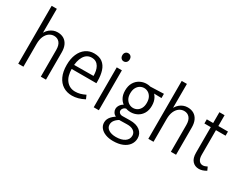

<svg xmlns="http://www.w3.org/2000/svg" viewBox="-108 -1477 2998 2370"><g transform="rotate(30 1391.5 -291.5)"><path d="M409.5 -0.7V-382.4Q409.5 -449.8 380.3 -484.6Q351 -519.4 301.8 -519.4Q265.7 -519.4 233.7 -497.8Q201.7 -476.2 181.9 -432.5Q162.2 -388.8 162.2 -323V0H88.3V-825H162.2L161.4 -415.4H134.8Q157.1 -498.2 207.2 -538.9Q257.2 -579.5 317.8 -579.5Q369.1 -579.5 405.9 -557.7Q442.6 -536 463 -493.5Q483.3 -451 483.3 -388.5V-0.7Z M857.7 10.5Q785.2 10.5 730 -23.9Q674.9 -58.3 644.2 -124.8Q613.5 -191.3 613.5 -286.7Q613.5 -375.9 641.8 -441.6Q670.1 -507.3 721.1 -543.4Q772 -579.5 838.6 -579.5Q913.2 -579.5 958.6 -544.9Q1004 -510.2 1024.1 -447.4Q1044.2 -384.6 1044.2 -301.6V-273.7H655.5L656 -331.7L968.6 -334Q968.6 -369 962.3 -402Q955.9 -434.9 940.6 -461.4Q925.3 -488 900.4 -503.4Q875.6 -518.8 838.3 -518.8Q769.1 -518.8 730.1 -455.5Q691.1 -392.2 691.1 -283.8Q691.1 -171.2 739.4 -111.8Q787.7 -52.3 867.1 -52.3Q902.7 -52.3 937.2 -61.5Q971.8 -70.7 1009.6 -89.8L1032.5 -37.2Q987.8 -13.3 943.6 -1.4Q899.4 10.5 857.7 10.5Z M1164 0V-569H1237.2V0ZM1200.6 -675.3Q1178.3 -675.3 1163.4 -691.3Q1148.5 -707.3 1148.5 -734.3Q1148.5 -760.2 1163.5 -776Q1178.6 -791.7 1200.9 -791.7Q1223.9 -791.7 1239 -776Q1254 -760.2 1254 -734.3Q1254 -707.6 1238.8 -691.5Q1223.6 -675.3 1200.6 -675.3Z M1704.9 -374.1Q1704.9 -422.5 1687.9 -454.2Q1671 -485.9 1643.8 -501.7Q1616.7 -517.6 1586.2 -517.6Q1556.7 -517.6 1529.4 -501.9Q1502 -486.2 1485 -454.3Q1468 -422.5 1468 -373.8Q1468 -328.6 1485.4 -297.4Q1502.7 -266.3 1529.9 -250.6Q1557 -234.9 1587.5 -234.9Q1617.7 -234.9 1644.3 -250.2Q1671 -265.6 1687.9 -296.7Q1704.9 -327.8 1704.9 -374.1ZM1777.3 -373.8Q1777.3 -309.8 1750.8 -265.3Q1724.4 -220.7 1680.8 -197.8Q1637.2 -174.9 1586.8 -174.9Q1535.6 -174.9 1492.2 -197.6Q1448.9 -220.3 1422.3 -264.7Q1395.6 -309.1 1395.6 -373.2Q1395.6 -440 1422.3 -485.4Q1449 -530.8 1493.1 -554.2Q1537.2 -577.6 1587.5 -577.6Q1637.8 -577.6 1681 -553.6Q1724.2 -529.6 1750.8 -484.4Q1777.3 -439.1 1777.3 -373.8ZM1831.6 -577.3V-516.8L1682.2 -519.8L1586.8 -568.4ZM1502.6 -60.4 1531.8 -30.8Q1487 -7.6 1463.3 21.8Q1439.6 51.2 1439.6 85.5Q1439.6 130.2 1479.1 155.7Q1518.5 181.1 1582.9 181.1Q1660.3 181.1 1706.6 150.2Q1752.9 119.2 1752.9 65Q1752.9 24 1718.7 -0.6Q1684.6 -25.2 1625.1 -23.5L1528.4 -21.5Q1488.9 -20.5 1461.5 -34.1Q1434 -47.6 1419.9 -69.8Q1405.7 -91.9 1405.7 -117Q1405.7 -150.6 1430.9 -182.4Q1456.2 -214.1 1507.9 -227.3L1525.6 -189Q1496.8 -181.5 1482.7 -164.3Q1468.7 -147.1 1468.7 -130.4Q1468.7 -110.4 1484.6 -96.7Q1500.5 -82.9 1527.9 -83.2L1630.7 -84.8Q1723.9 -86 1774.8 -45.3Q1825.6 -4.5 1825.6 61.4Q1825.6 113 1796 154.2Q1766.4 195.5 1710.7 218.8Q1655 242.1 1577 242.1Q1516.3 242.1 1469.3 224.2Q1422.4 206.4 1395.4 173.6Q1368.4 140.9 1368.4 96.4Q1368.4 49.2 1403.3 10.1Q1438.1 -29 1502.6 -60.4Z M2263.5 -0.7V-382.4Q2263.5 -449.8 2234.3 -484.6Q2205 -519.4 2155.8 -519.4Q2119.7 -519.4 2087.7 -497.8Q2055.7 -476.2 2035.9 -432.5Q2016.2 -388.8 2016.2 -323V0H1942.3V-825H2016.2L2015.4 -415.4H1988.8Q2011.1 -498.2 2061.2 -538.9Q2111.2 -579.5 2171.8 -579.5Q2223.1 -579.5 2259.9 -557.7Q2296.6 -536 2317 -493.5Q2337.3 -451 2337.3 -388.5V-0.7Z M2666.6 10.5Q2608.9 10.5 2573.5 -28.8Q2538.1 -68.1 2538.1 -145.4V-723H2612V-158.8Q2612 -105.6 2632.3 -78.6Q2652.6 -51.6 2686.5 -51.6Q2701 -51.6 2716.1 -56.4Q2731.2 -61.2 2748.7 -70.2L2770 -22.2Q2741.8 -5.6 2716.1 2.5Q2690.5 10.5 2666.6 10.5ZM2447.4 -510V-569H2749.1V-510Z"/></g></svg>

Font: Yaldevi ExtraLight
Style: Regular
Weight: 200
Designer: Sol Matas, Rajitha Manaperi, Kosala Senevirathne
Foundry: Mooniak
Version: Version 1.100